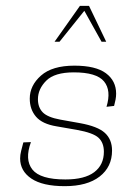

<svg xmlns="http://www.w3.org/2000/svg" viewBox="-20 -628 459 658"><path d="M202 10Q126 10 87.5 -16Q49 -42 49 -85Q49 -97 52.5 -111Q56 -125 60 -140L86 -141Q64 -81 91 -47Q118 -13 204 -13Q270 -13 303 -38Q336 -63 336 -108Q336 -139 317.5 -156Q299 -173 243 -183L174 -195Q125 -203 103.5 -228Q82 -253 82 -290Q82 -335 120.5 -369Q159 -403 235 -403Q308 -403 343 -377Q378 -351 378 -307Q378 -297 376 -286.5Q374 -276 371 -265L345 -262Q362 -318 336.5 -349Q311 -380 233 -380Q167 -380 138.5 -351.5Q110 -323 110 -288Q110 -260 126.5 -243Q143 -226 187 -218L254 -206Q315 -195 339.5 -172.5Q364 -150 364 -112Q364 -56 321.5 -23Q279 10 202 10ZM167 -485 254 -608H285L344 -485H328L269 -591L184 -485Z"/></svg>

Font: Rokkitt SemiBold Thin
Style: Italic
Weight: 250
Italic angle: -9°
Version: Version 3.103